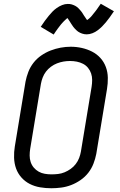

<svg xmlns="http://www.w3.org/2000/svg" viewBox="-20 -995 640 1023"><path d="M253 8Q223 8 193.5 3Q164 -2 138.5 -15Q113 -28 94 -49.5Q75 -71 65.5 -97.5Q56 -124 55 -154.5Q54 -185 59 -215L116 -560Q121 -586 131 -612Q141 -638 158.5 -660.5Q176 -683 200 -699.5Q224 -716 250 -726Q276 -736 303 -741Q330 -746 357 -746Q387 -746 416 -739.5Q445 -733 470.5 -720Q496 -707 515 -686Q534 -665 544 -638Q554 -611 554.5 -580.5Q555 -550 550 -520L493 -175Q488 -149 478 -123Q468 -97 450.5 -74.5Q433 -52 409 -35.5Q385 -19 359 -9Q333 1 306 4.5Q279 8 253 8ZM254 -66Q272 -66 289.5 -68Q307 -70 324 -77Q341 -84 356.5 -95Q372 -106 383.5 -121Q395 -136 401.5 -153Q408 -170 411 -187L468 -532Q471 -551 471 -569Q471 -587 465.5 -603.5Q460 -620 449 -633.5Q438 -647 422.5 -655Q407 -663 389.5 -666.5Q372 -670 353 -670Q335 -670 318 -667Q301 -664 284 -657.5Q267 -651 251.5 -639.5Q236 -628 225 -613.5Q214 -599 207.5 -582Q201 -565 198 -548L141 -203Q138 -185 138 -166.5Q138 -148 143.5 -131.5Q149 -115 160 -102Q171 -89 186 -80.5Q201 -72 218.5 -69Q236 -66 254 -66ZM266 -811 197 -852Q208 -869 219 -884Q230 -899 240 -911Q250 -923 259.5 -933Q269 -943 282.5 -952.5Q296 -962 311 -968Q326 -974 341 -974Q347 -974 352 -973.5Q357 -973 362 -971.5Q367 -970 372 -968Q377 -966 381.5 -963.5Q386 -961 390 -958Q394 -955 397 -952Q400 -949 404 -944.5Q408 -940 411.5 -936Q415 -932 417.5 -928Q420 -924 422.5 -920Q425 -916 427.5 -912Q430 -908 433 -904Q436 -900 439 -895Q442 -890 444 -888Q448 -890 454 -895.5Q460 -901 463.5 -904.5Q467 -908 470.5 -912.5Q474 -917 478 -922Q482 -927 486.5 -932.5Q491 -938 496 -945Q501 -952 506 -959.5Q511 -967 517 -975L587 -935Q575 -917 564.5 -902.5Q554 -888 544 -876Q534 -864 524 -854Q514 -844 501 -834Q488 -824 472.5 -818Q457 -812 442 -812Q436 -812 429.5 -813Q423 -814 417.5 -816Q412 -818 406.5 -820.5Q401 -823 396 -826.5Q391 -830 387 -834Q383 -838 378.5 -842.5Q374 -847 370.5 -852Q367 -857 364 -861.5Q361 -866 358 -870.5Q355 -875 351.5 -881Q348 -887 344.5 -891.5Q341 -896 339 -899Q336 -896 329.5 -890.5Q323 -885 320 -881.5Q317 -878 313 -874Q309 -870 305 -865Q301 -860 296.5 -854Q292 -848 287 -841.5Q282 -835 277 -827.5Q272 -820 266 -811Z"/></svg>

Font: Iosevka Curly Extended Oblique
Style: Regular
Weight: 400
Width: 7
Italic angle: -9°
Monospace: yes
Designer: Belleve Invis
Foundry: Belleve Invis
Version: Version 11.1.0; ttfautohint (v1.8.3)